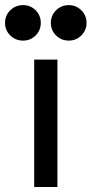

<svg xmlns="http://www.w3.org/2000/svg" viewBox="-68 -746 365 766"><path d="M74.2 -705.1Q94.7 -684.6 94.7 -654.8Q94.7 -625 74.2 -604.5Q53.7 -584 23.9 -584Q-5.9 -584 -26.9 -604.5Q-47.9 -625 -47.9 -654.8Q-47.9 -684.6 -26.9 -705.1Q-5.9 -725.6 23.9 -725.6Q53.7 -725.6 74.2 -705.1ZM206.5 -584Q176.8 -584 155.8 -604.5Q134.8 -625 134.8 -654.8Q134.8 -684.6 155.8 -705.1Q176.8 -725.6 206.5 -725.6Q235.8 -725.6 256.6 -704.8Q277.3 -684.1 277.3 -654.8Q277.3 -625.5 256.6 -604.7Q235.8 -584 206.5 -584ZM68.4 0V-508.3H161.1V0Z"/></svg>

Font: Basically A Sans Serif Medium
Style: Regular
Weight: 500
Designer: Hyung-Suk Kim
Foundry: Mental Design
Version: 1.000